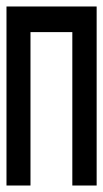

<svg xmlns="http://www.w3.org/2000/svg" viewBox="-20 -572 318 592"><path d="M74 0V-473H203V0H278V-552H0V0Z"/></svg>

Font: Queering
Style: Regular
Weight: 400
Designer: Adam Naccarato
Foundry: adamnac
Version: Version 2.000;hotconv 1.0.109;makeotfexe 2.5.65596